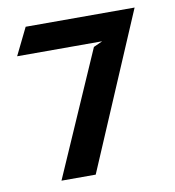

<svg xmlns="http://www.w3.org/2000/svg" viewBox="-69 -638 633 696"><g transform="rotate(-10 247.5 -290.0)"><path d="M22 -476H335L302 -461L102 -4H228L472 -576H71Z"/></g></svg>

Font: Charger EcoBold
Style: Bold
Weight: 1000
Designer: Jasper
Foundry: Cannot Into Space Fonts
Version: Version 1.1